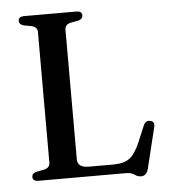

<svg xmlns="http://www.w3.org/2000/svg" viewBox="-52 -747 720 813"><g transform="rotate(-5 308.0 -340.5)"><path d="M307.5 -661 274.5 -655Q250 -649 250 -628V-76.5Q250 -41 298 -41H403Q446.5 -41 471 -58.8Q495.5 -76.5 517.5 -128.5L545.5 -195.5Q554.5 -215.5 573.5 -211.5Q594.5 -207.5 588.5 -184L546 -10Q538 19 515.5 19Q500.5 19 487.8 9.5Q475 0 451 0H81Q56 0 56 -18.5Q56 -33.5 75.5 -39L108 -45Q133 -51 133 -72V-628Q133 -649 108 -655L75.5 -661Q56 -666.5 56 -681.5Q56 -700 81 -700H302Q326.5 -700 326.5 -681.5Q326.5 -666.5 307.5 -661Z"/></g></svg>

Font: Fraunces 9pt
Style: Regular
Weight: 400
Version: Version 1.000;[b76b70a41]